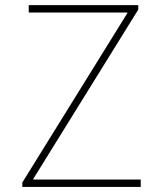

<svg xmlns="http://www.w3.org/2000/svg" viewBox="-20 -740 645 760"><path d="M68.4 0V-17.6L484.4 -688.5V-690.4H93.8V-719.7H527.3V-702.1L111.3 -31.2V-29.3H537.1V0Z"/></svg>

Font: Reddit Sans ExtraLight
Style: Regular
Weight: 250
Designer: Stephen Hutchings
Foundry: Reddit
Version: Version 1.014